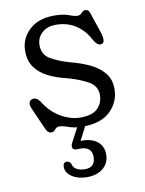

<svg xmlns="http://www.w3.org/2000/svg" viewBox="-80 -533 610 810"><g transform="rotate(-10 225.0 -128.0)"><path d="M208.5 -436Q171 -436 148.5 -415.2Q126 -394.5 126 -362.5Q126 -322 159 -302.8Q192 -283.5 239.5 -270Q285 -258.5 322.8 -240.8Q360.5 -223 383 -195.5Q405.5 -168 405.5 -127Q405.5 -71.5 365.2 -32.2Q325 7 246 7Q212.5 7 187.5 -2Q162.5 -11 148.5 -11Q136 -11 129.2 -1.5Q122.5 8 111.5 8Q96 8 87.5 -13.5L46.5 -106.5Q39.5 -122.5 43 -132.2Q46.5 -142 56.5 -144.5Q74 -149 88.5 -129Q118 -81 160 -56.8Q202 -32.5 244 -32.5Q295 -32.5 317.8 -55.2Q340.5 -78 340.5 -112.5Q340.5 -151.5 304 -171.5Q267.5 -191.5 219 -205Q175 -215 139.5 -232.2Q104 -249.5 83 -277.8Q62 -306 62 -349.5Q62 -402 101.2 -438.8Q140.5 -475.5 207.5 -475.5Q247 -475.5 270 -466.5Q293 -457.5 306 -457.5Q317.5 -457.5 325 -466.5Q332.5 -475.5 341 -475.5Q356 -475.5 360.5 -459.5L391.5 -367Q396 -353 396 -339Q396 -325 384 -322Q367.5 -318 351 -347Q329 -389.5 292.5 -412.8Q256 -436 208.5 -436ZM229.5 -8.5H264L226.5 65Q229.5 64.5 233.5 64.5Q274 64.5 298.5 84.2Q323 104 323 139.5Q323 175.5 297 197.8Q271 220 227 220Q189.5 220 163.5 203Q137.5 186 137.5 160.5Q137.5 141 153.5 141Q166.5 141 171.5 154Q176 171.5 191 178.5Q206 185.5 224 185.5Q269 185.5 269 140Q269 120 257.2 108.2Q245.5 96.5 222 96.5H203Q190.5 96.5 187.2 88Q184 79.5 189 69Z"/></g></svg>

Font: Fraunces 9pt S100 Light
Style: Regular
Weight: 300
Version: Version 1.000; ttfautohint (v1.8.3)